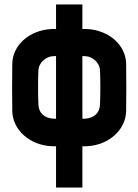

<svg xmlns="http://www.w3.org/2000/svg" viewBox="-20 -640 620 860"><path d="M367 -388C394 -385 427 -360 428 -324C430 -268 430 -229 428 -173C426 -127 394 -112 367 -109C364 -109 357 -108 349 -108V-389C357 -389 364 -388 367 -388ZM35 -143C36 -61 110 10 211 15H231V200H349V15H369C470 10 544 -61 545 -143C546 -209 546 -288 545 -354C544 -436 470 -505 369 -510H349V-620H231V-510H211C110 -505 36 -436 35 -354C34 -288 34 -209 35 -143ZM152 -173C150 -229 150 -268 152 -324C153 -360 186 -385 213 -388C216 -388 223 -389 231 -389V-108C223 -108 216 -109 213 -109C186 -112 154 -127 152 -173Z"/></svg>

Font: Fervojo
Style: Bold
Weight: 700
Designer: kohakuno
Version: ver.1.0